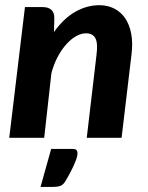

<svg xmlns="http://www.w3.org/2000/svg" viewBox="-20 -544 586 758"><path d="M16.5 0ZM16.5 0 78.5 -516H149Q170.5 -516 182.5 -505.5Q194.5 -495 194.5 -472L193 -417.5Q231.5 -471.5 277.2 -497.5Q323 -523.5 372.5 -523.5Q404.5 -523.5 430.5 -510.5Q456.5 -497.5 473.8 -472.5Q491 -447.5 498 -411Q505 -374.5 499 -327.5L460 0H322.5L361 -327.5Q367 -374 356.5 -393.2Q346 -412.5 319.5 -412.5Q300.5 -412.5 280.5 -401.2Q260.5 -390 242 -369.5Q223.5 -349 208 -320Q192.5 -291 183 -255.5L154.5 0ZM266.5 44Q279 44 282.5 49.2Q286 54.5 286 60Q286 65.5 284.2 73.8Q282.5 82 277.2 95Q272 108 263 126.2Q254 144.5 239 170Q230 185.5 218.2 189.8Q206.5 194 189 194H140L182 44Z"/></svg>

Font: Lato Heavy
Style: Italic
Weight: 800
Italic angle: -7°
Designer: Lukasz Dziedzic
Foundry: tyPoland Lukasz Dziedzic
Version: Version 2.007; 2014-02-27